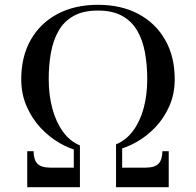

<svg xmlns="http://www.w3.org/2000/svg" viewBox="-20 -780 816 800"><path d="M313 -150Q270.5 -159.5 227.5 -184.5Q184.5 -209.5 148.5 -248.2Q112.5 -287 90.5 -338Q68.5 -389 68.5 -450Q68.5 -544 108 -613.8Q147.5 -683.5 219.5 -721.8Q291.5 -760 388 -760Q485 -760 556.8 -721.8Q628.5 -683.5 668.2 -613.8Q708 -544 708 -450Q708 -389 686 -338.8Q664 -288.5 628 -250.5Q592 -212.5 549 -188.2Q506 -164 463.5 -154.5V-178.5Q505.5 -196 534.5 -235Q563.5 -274 578.5 -329.2Q593.5 -384.5 593.5 -450Q593.5 -508.5 584.2 -560.2Q575 -612 552.2 -651.5Q529.5 -691 489.5 -713.5Q449.5 -736 388 -736Q326.5 -736 286.5 -713.5Q246.5 -691 224 -651.5Q201.5 -612 192.2 -560.2Q183 -508.5 183 -450Q183 -384.5 198 -328.2Q213 -272 242 -231.8Q271 -191.5 313 -174ZM93.5 0V-150H120Q120 -115 135.8 -98.2Q151.5 -81.5 190 -81.5H287.5V-164.5L313 -164V0ZM463.5 0V-169H489V-81.5H586.5Q625 -81.5 640.8 -98.2Q656.5 -115 656.5 -150H683V0Z"/></svg>

Font: Bodoni Moda 9pt
Style: Regular
Weight: 400
Designer: Owen Earl
Foundry: indestructible type
Version: Version 2.005